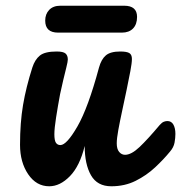

<svg xmlns="http://www.w3.org/2000/svg" viewBox="-20 -646 633 671"><path d="M152 5Q107 5 78.5 -37Q50 -79 50 -140Q50 -217 60.5 -279Q71 -341 93 -410Q102 -438 119.5 -452Q137 -466 178 -466Q201 -466 209 -459Q217 -452 217 -438Q217 -431 212 -411Q207 -391 201 -366Q195 -341 190 -317Q182 -274 176 -235.5Q170 -197 170 -177Q170 -155 175.5 -147Q181 -139 191 -139Q213 -139 250.5 -204Q288 -269 326 -410Q334 -439 350 -452.5Q366 -466 400 -466Q423 -466 432 -460.5Q441 -455 441 -440Q441 -426 435.5 -397Q430 -368 422.5 -332Q415 -296 407 -259Q399 -222 393.5 -192Q388 -162 388 -145Q388 -125 396.5 -115Q405 -105 417 -105Q439 -105 467.5 -132Q496 -159 538 -209Q546 -218 552.5 -220.5Q559 -223 565 -223Q579 -223 586 -210.5Q593 -198 593 -178Q593 -164 590 -147.5Q587 -131 574 -116Q552 -89 522 -61Q492 -33 454 -14Q416 5 369 5Q320 5 298 -33.5Q276 -72 276 -136Q259 -66 224.5 -30.5Q190 5 152 5ZM183 -532Q138 -532 138 -574Q138 -597 152 -611.5Q166 -626 191 -626H414Q459 -626 459 -587Q459 -561 445 -546.5Q431 -532 406 -532Z"/></svg>

Font: Pacifico
Style: Regular
Weight: 400
Designer: Vernon Adams
Foundry: Vernon Adams
Version: Version 3.010; ttfautohint (v1.8.4.7-5d5b)